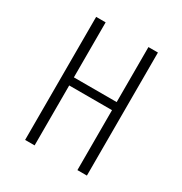

<svg xmlns="http://www.w3.org/2000/svg" viewBox="-164 -823 898 946"><g transform="rotate(30 285.0 -350.0)"><path d="M409 -700H463V0H409V-341H165.5V0H111.5V-700H165.5V-387H409Z"/></g></svg>

Font: League Mono Narrow UltraLight
Style: Regular
Weight: 200
Width: 3
Designer: Tyler Finck
Foundry: The League of Moveable Type / Tyler Finck
Version: Version 2.210